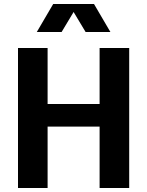

<svg xmlns="http://www.w3.org/2000/svg" viewBox="-20 -940 736 960"><path d="M478 -700H626V0H478ZM70 -700H218V0H70ZM138 -420H558V-307H138ZM246 -920H450L532 -780H408L348 -880L288 -780H164Z"/></svg>

Font: Uncut Sans VF
Style: Regular
Weight: 400
Designer: Kasper Nordkvist
Foundry: Uncut Type
Version: Version 1.100;FEAKit 1.0